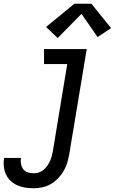

<svg xmlns="http://www.w3.org/2000/svg" viewBox="-73 -792 613 1025"><path d="M106 213Q83 213 61 209.5Q39 206 19 197Q-1 188 -16.5 173.5Q-32 159 -41 139.5Q-50 120 -52.5 97.5Q-55 75 -51 52Q-51 52 -51 51.5Q-51 51 -51 51H39Q39 51 39 51Q39 51 39 51Q36 67 39 83Q42 99 51 111Q60 123 75 128Q90 133 106 133Q120 133 133.5 129Q147 125 158.5 115.5Q170 106 178.5 94Q187 82 193 69.5Q199 57 202.5 43.5Q206 30 209 16L286 -450H162V-530H390L297 29Q293 52 286.5 75Q280 98 267.5 119.5Q255 141 237.5 159.5Q220 178 198.5 190.5Q177 203 153 208Q129 213 106 213ZM235 -589 173 -648 324 -772H415L520 -642L448 -594L362 -718Z"/></svg>

Font: Iosevka Curly Slab MdObl
Style: Regular
Weight: 500
Italic angle: -9°
Monospace: yes
Designer: Belleve Invis
Foundry: Belleve Invis
Version: Version 11.0.0; ttfautohint (v1.8.3)